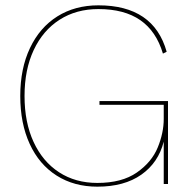

<svg xmlns="http://www.w3.org/2000/svg" viewBox="-20 -690 716 720"><path d="M610 -311V0H594V-159Q574 -80 510 -35Q446 10 345 10Q258 10 192.5 -31.5Q127 -73 91.5 -150Q56 -227 56 -330Q56 -433 92.5 -510Q129 -587 195 -628.5Q261 -670 349 -670Q556 -670 605 -496L591 -489Q566 -573 506 -614.5Q446 -656 349 -656Q266 -656 203.5 -616Q141 -576 106.5 -502.5Q72 -429 72 -330Q72 -231 106 -157.5Q140 -84 201.5 -44Q263 -4 345 -4Q437 -4 493 -43Q549 -82 571.5 -137Q594 -192 594 -244V-297H353V-311Z"/></svg>

Font: Work Sans Thin
Style: Regular
Weight: 260
Designer: Wei Huang
Foundry: Wei Huang
Version: Version 1.500